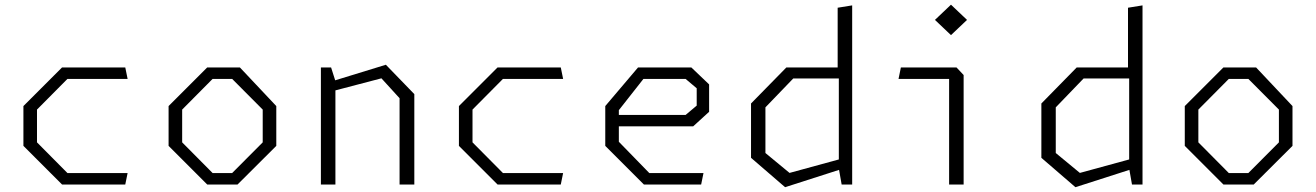

<svg xmlns="http://www.w3.org/2000/svg" viewBox="-20 -788 5620 820"><path d="M245 0H515L525 -49H268L138 -180V-320L268 -451H525L515 -500H245L80 -335V-165Z M865 0H994.5L1160 -165V-335L1004.5 -500H865L700 -335V-165ZM758 -180V-320L888 -451H971.5L1102 -320V-180L971.5 -49H888Z M1686.5 0H1749.5V-386L1628 -511.5L1411.5 -445L1394 -500H1350.5V0H1412.5V-402L1609 -453.5L1686.5 -368.5Z M2105 0H2375L2385 -49H2128L1998 -180V-320L2128 -451H2385L2375 -500H2105L1940 -335V-165Z M2730 0H2974.5L2984.5 -49H2753L2623 -182.5V-248.5H2940.5L3008.5 -310.5V-427.5L2932.5 -500H2705L2565 -335V-165ZM2623 -297V-317.5L2728 -451H2908L2955.5 -411V-337L2908 -297Z M3574.5 0H3619.5V-765L3557.5 -755V-500H3338.5L3187.5 -346V-114L3333 11.5L3563.5 -62.5ZM3249 -134.5V-329.5L3368 -453H3562.5V-107L3352 -49.5Z M4033.5 0H4095.5V-467.5L4065 -500H3827.5L3817.5 -451H4033.5ZM3973 -703 4041.5 -638 4110 -703 4041.5 -768Z M4814.5 0H4859.5V-765L4797.5 -755V-500H4578.5L4427.5 -346V-114L4573 11.5L4803.5 -62.5ZM4489 -134.5V-329.5L4608 -453H4802.5V-107L4592 -49.5Z M5205 0H5334.5L5500 -165V-335L5344.5 -500H5205L5040 -335V-165ZM5098 -180V-320L5228 -451H5311.5L5442 -320V-180L5311.5 -49H5228Z"/></svg>

Font: Monaspace Krypton ExtraLight
Style: Regular
Weight: 200
Designer: Riley Cran & the Lettermatic Team
Foundry: Lettermatic
Version: Version 1.101 (Monaspace Krypton)